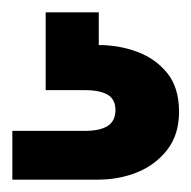

<svg xmlns="http://www.w3.org/2000/svg" viewBox="-20 -27 310 311"><path d="M0 264V185H117Q142 185 154.5 177Q167 169 167 151Q167 134 154.5 126.5Q142 119 117 119H54V-7H140V46Q173 46 202.5 57Q232 68 251 91.5Q270 115 270 154Q270 191 251 215.5Q232 240 202.5 252Q173 264 138 264Z"/></svg>

Font: DM Sans 20pt ExtraBold
Style: Regular
Weight: 800
Version: Version 4.004;gftools[0.9.30]